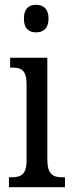

<svg xmlns="http://www.w3.org/2000/svg" viewBox="-20 -775 300 795"><path d="M129 -641C158 -641 181 -656 181 -698C181 -740 158 -755 129 -755C100 -755 79 -740 79 -698C79 -656 100 -641 129 -641ZM17 0H249V-41H239C200 -41 176 -52 176 -115V-536H22V-495H32C69 -495 90 -484 90 -425V-110C90 -51 65 -41 27 -41H17Z"/></svg>

Font: Noto Serif Myanmar ExtCond
Style: Regular
Weight: 400
Width: 2
Designer: Ben Mitchell and the Monotype Design Team
Foundry: Monotype Imaging Inc.
Version: Version 2.106